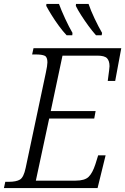

<svg xmlns="http://www.w3.org/2000/svg" viewBox="-38 -960 639 980"><path d="M-18 0 -11 -32H6Q45 -32 64 -43.5Q83 -55 93 -103L196 -589Q204 -626 204 -642Q204 -669 190 -675.5Q176 -682 145 -682H126L133 -714H581L550 -547H512Q513 -555 515 -570.5Q517 -586 519 -601Q521 -616 521 -622Q521 -649 508.5 -662.5Q496 -676 459 -676H281L221 -393H450L443 -355H213L145 -38H348Q394 -38 414 -57Q434 -76 449 -122L463 -167H501L460 0ZM452 -780Q434 -800 413.5 -828Q393 -856 375.5 -883.5Q358 -911 349 -930L350 -940H414Q425 -907 445 -865Q465 -823 483 -792L481 -780ZM302 -780Q283 -800 262.5 -828Q242 -856 225 -883.5Q208 -911 198 -930L199 -940H263Q275 -907 294.5 -865Q314 -823 332 -792L331 -780Z"/></svg>

Font: Noto Serif SemiCondensed Light
Style: Italic
Weight: 300
Width: 4
Italic angle: -12°
Designer: Monotype Design Team
Foundry: Monotype Imaging Inc.
Version: Version 2.013; ttfautohint (v1.8.4.7-5d5b)